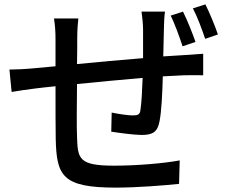

<svg xmlns="http://www.w3.org/2000/svg" viewBox="-20 -814 1040 875"><path d="M732 -761H625C628 -743 632 -702 632 -679C632 -638 632 -592 632 -549C532 -541 423 -531 331 -522C332 -569 332 -611 332 -640C332 -675 334 -703 337 -730H226C231 -698 233 -670 233 -635C233 -617 233 -570 233 -512C191 -508 158 -505 136 -503C94 -499 52 -497 23 -497L33 -395C60 -400 111 -407 143 -411C165 -414 196 -417 233 -421C233 -325 233 -222 234 -179C238 -13 264 41 507 41C606 41 728 31 796 24L799 -83C730 -70 605 -59 501 -59C338 -59 334 -90 331 -193C329 -234 330 -333 331 -431C424 -440 533 -451 630 -459C628 -401 625 -344 620 -313C618 -292 608 -288 585 -288C564 -288 522 -294 489 -301L487 -214C517 -209 591 -199 626 -199C675 -199 698 -212 707 -261C716 -305 720 -391 722 -466C759 -468 793 -470 819 -471C845 -471 889 -472 906 -471V-569C880 -567 846 -565 820 -563C791 -561 759 -559 724 -557C725 -596 726 -639 727 -683C727 -706 729 -745 732 -761ZM814 -761 758 -743C777 -704 798 -646 812 -603L871 -623C857 -663 833 -723 814 -761ZM916 -794 859 -776C879 -738 900 -682 915 -637L973 -657C960 -696 935 -756 916 -794Z"/></svg>

Font: Noto Sans HK Medium
Style: Regular
Weight: 500
Designer: Ryoko NISHIZUKA 西塚涼子 (kana, bopomofo & ideographs); Paul D. Hunt (Latin, Greek & Cyrillic); Sandoll Communications 산돌커뮤니
Foundry: Adobe
Version: Version 2.002;hotconv 1.0.116;makeotfexe 2.5.65601